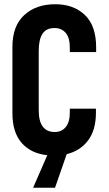

<svg xmlns="http://www.w3.org/2000/svg" viewBox="-20 -720 508 898"><path d="M306.6 -476.6V-497.1Q306.6 -543.9 287.1 -566.4Q267.6 -588.9 235.4 -588.9Q196.3 -588.9 178.7 -562Q161.1 -535.2 161.1 -481.4V-204.1Q161.1 -103.5 235.4 -102.5Q268.6 -102.5 287.6 -126Q306.6 -149.4 306.6 -194.3V-211.9H428.7V-193.4Q428.7 -112.3 392.1 -63.5Q355.5 -14.6 292 1L237.3 158.2H134.8L201.2 5.9Q125 -2 81.5 -51.3Q38.1 -100.6 38.1 -190.4V-501Q38.1 -598.6 93.3 -649.4Q148.4 -700.2 238.3 -700.2Q324.2 -700.2 377 -649.9Q429.7 -599.6 429.7 -498V-476.6Z"/></svg>

Font: Altinn-DIN Condensed
Style: DINCondensed-Bold
Weight: 700
Width: 3
Designer: Charles Nix
Foundry: Altinn
Version: Version 2.00